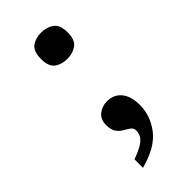

<svg xmlns="http://www.w3.org/2000/svg" viewBox="-224 -595 799 799"><g transform="rotate(-45 176.0 -195.0)"><path d="M103 154V104Q133 93 153 82Q173 71 183 57Q193 43 193 24Q193 10 182 2Q171 -6 156.5 -14Q142 -22 131 -37Q120 -52 120 -80Q120 -113 141.5 -130.5Q163 -148 193 -148Q233 -148 256 -119.5Q279 -91 279 -41Q279 22 239 75Q199 128 103 154ZM201 -389Q168 -389 145.5 -405.5Q123 -422 123 -466Q123 -511 145.5 -527.5Q168 -544 201 -544Q233 -544 256.5 -527.5Q280 -511 280 -466Q280 -422 256.5 -405.5Q233 -389 201 -389Z"/></g></svg>

Font: Noto Serif Bengali ExtraBold
Style: Regular
Weight: 800
Designer: Juan Bruce, Universal Thirst, Indian Type Foundry and the Monotype Design Team.
Foundry: Monotype Imaging Inc.
Version: Version 2.003